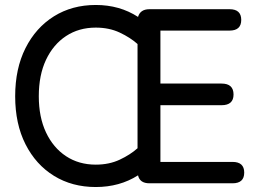

<svg xmlns="http://www.w3.org/2000/svg" viewBox="-20 -737 1043 772"><path d="M365 15Q270 15 197 -30Q124 -75 82.5 -157Q41 -239 41 -350Q41 -461 82.5 -543.5Q124 -626 197 -671.5Q270 -717 365 -717Q461 -717 535 -669Q544 -700 581 -700H903Q950 -700 950 -657Q950 -614 903 -614H625V-401H871Q919 -401 919 -357Q919 -314 871 -314H625V-86H915Q962 -86 962 -43Q962 0 915 0H581Q542 0 535 -32Q461 15 365 15ZM533 -141V-560Q504 -586 461.5 -606Q419 -626 365 -626Q297 -626 245.5 -592Q194 -558 165 -496.5Q136 -435 136 -350Q136 -266 165 -204.5Q194 -143 245.5 -109Q297 -75 365 -75Q419 -75 461.5 -95Q504 -115 533 -141Z"/></svg>

Font: Zen Maru Gothic Medium
Style: Regular
Weight: 500
Designer: Yoshimichi Ohira
Foundry: Positype
Version: Version 1.001